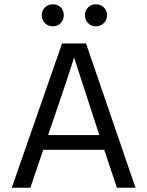

<svg xmlns="http://www.w3.org/2000/svg" viewBox="-20 -877 688 897"><path d="M263.5 -842.5Q278 -828 278 -806Q278 -784 263.5 -769Q249 -754 227 -754Q205 -754 190 -769Q175 -784 175 -806Q175 -828 190 -842.5Q205 -857 227 -857Q249 -857 263.5 -842.5ZM465 -842.5Q480 -828 480 -806Q480 -784 465 -769Q450 -754 428 -754Q406 -754 391.5 -769Q377 -784 377 -806Q377 -828 391.5 -842.5Q406 -857 428 -857Q450 -857 465 -842.5ZM122 0H35L270 -674H382L613 0H526L467 -177H182ZM326 -609Q312 -558 205 -246H444Z"/></svg>

Font: Hind Mysuru
Style: Regular
Weight: 400
Designer: Manushi Parikh, Hitesh Malaviya
Foundry: Indian Type Foundry
Version: Version 0.703;PS 1.0;hotconv 1.0.86;makeotf.lib2.5.63406